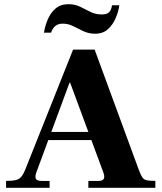

<svg xmlns="http://www.w3.org/2000/svg" viewBox="-20 -897 775 917"><path d="M9 0V-33Q37 -33 53.5 -36.5Q70 -40 80.5 -51.5Q91 -63 101 -88L329 -660H432L644 -83Q653 -60 660 -49.5Q667 -39 681 -36Q695 -33 722 -33V0H402V-33H451Q471 -33 476 -43.5Q481 -54 473 -75L315 -502H312L153 -72Q146 -51 152 -42Q158 -33 179 -33H217V0ZM191 -228V-267H433V-228ZM434 -736Q404 -736 378.5 -748Q353 -760 329.5 -772Q306 -784 280 -784Q255 -784 242 -771Q229 -758 224 -741H190Q195 -773 208 -804Q221 -835 245 -856Q269 -877 307 -877Q338 -877 362.5 -865Q387 -853 411.5 -840.5Q436 -828 466 -828Q491 -828 501.5 -839Q512 -850 515 -872H550Q546 -842 532.5 -810.5Q519 -779 495.5 -757.5Q472 -736 434 -736Z"/></svg>

Font: Frank Ruhl Libre Black
Style: Regular
Weight: 900
Designer: Yanek Iontef
Foundry: Fontef
Version: Version 6.004